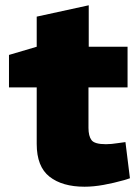

<svg xmlns="http://www.w3.org/2000/svg" viewBox="-20 -698 524 727"><path d="M300 9Q216 9 167.5 -29Q119 -67 119 -153V-367H14V-490L119 -521V-635L316 -678V-521H463V-367H315V-214Q315 -183 326.5 -167.5Q338 -152 381 -152Q391 -152 402.5 -153Q414 -154 426 -156L455 -160L472 -23L450 -16Q411 -5 372.5 2Q334 9 300 9Z"/></svg>

Font: REM ExtraBold
Style: Regular
Weight: 800
Designer: Octavio Pardo
Foundry: Ashler Design
Version: Version 1.005;gftools[0.9.28]